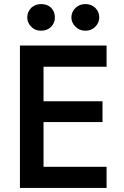

<svg xmlns="http://www.w3.org/2000/svg" viewBox="-20 -924 611 944"><path d="M151 -104V0H504V-104ZM151 -700V-596H504V-700ZM151 -426V-324H484V-426ZM194 -700H78V0H194ZM331 -838Q331 -812 352 -792Q371 -773 400 -773Q429 -773 448 -792Q468 -812 468 -838Q468 -866 448 -886Q428 -904 400 -904Q372 -904 352 -886Q331 -866 331 -838ZM114 -838Q114 -812 134 -792Q153 -773 182 -773Q212 -773 231 -792Q250 -811 250 -838Q250 -867 231 -886Q212 -904 182 -904Q154 -904 134 -886Q114 -866 114 -838Z"/></svg>

Font: NM-font
Style: Medium
Weight: 500
Designer: ""
Foundry: ""
Version: ""